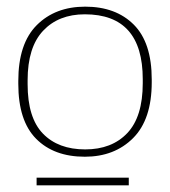

<svg xmlns="http://www.w3.org/2000/svg" viewBox="-20 -712 511 577"><path d="M35 -460V-469Q35 -581 90.5 -636.5Q146 -692 236 -692Q328 -692 382 -638Q436 -584 436 -473V-465Q436 -353 380 -297Q324 -241 235 -241Q142 -241 88.5 -295Q35 -349 35 -460ZM409 -462V-474Q409 -669 235 -669Q156 -669 109.5 -619.5Q63 -570 63 -471V-459Q63 -358 109 -310.5Q155 -263 236 -263Q316 -263 362.5 -312Q409 -361 409 -462ZM90 -155V-178H367V-155Z"/></svg>

Font: LINE Seed Sans KR Thin
Style: Regular
Weight: 250
Designer: LINE BX Design & Sandoll Inc & Dalton Maag Ltd
Foundry: Sandoll Inc.
Version: Version 1.000